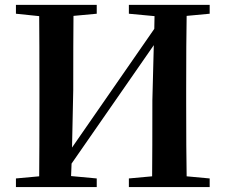

<svg xmlns="http://www.w3.org/2000/svg" viewBox="-20 -762 919 782"><path d="M834 -706.1 740.2 -697.3Q738.3 -597.7 738.3 -394.5V-345.7Q738.3 -143.6 740.2 -43.9L834 -35.2V0H504.9V-35.2L599.6 -43.9Q600.6 -142.6 600.6 -353.5L606.4 -578.1L271.5 -95.7L269.5 -44.9L374 -35.2V0H44.9V-35.2L139.6 -43.9Q140.6 -142.6 140.6 -345.7V-394.5Q140.6 -596.7 139.6 -696.3L44.9 -706.1V-742.2H374V-706.1L279.3 -697.3Q278.3 -597.7 278.3 -394.5L273.4 -161.1L608.4 -644.5L609.4 -696.3L504.9 -706.1V-742.2H834Z"/></svg>

Font: GenYoMin TW TTF Bold
Style: Regular
Weight: 700
Version: Version 1.300